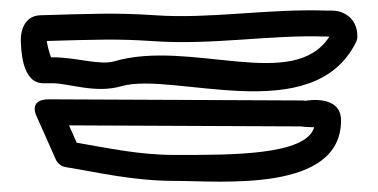

<svg xmlns="http://www.w3.org/2000/svg" viewBox="-20 -599 728 370"><path d="M113 -357.4 560.1 -355.4C570.6 -353.7 578.6 -354.2 585.5 -353.8C569.6 -299.3 425.1 -300.4 317.4 -300.4C248.5 -300.4 189 -313.5 127.8 -324ZM74.5 -407.6C31.4 -407.8 51.6 -372.5 51.6 -372.5L87.6 -291.5C90.8 -284.3 98 -278.3 106.4 -277C169.9 -266.6 236.7 -250.4 317.4 -250.4C404.5 -250.4 637.2 -227 637.2 -366.9C637.2 -418.2 568.6 -404.7 568.6 -404.7C567.1 -405 564.7 -405.4 562.8 -405.4ZM57.9 -569.6C24.4 -568.6 19.5 -534.5 20.1 -520.9C20.7 -505.6 21.4 -438.6 63.2 -438.6H81.2C112.2 -438.6 164 -418.3 214.1 -432.9C313.9 -461.8 583.3 -350.6 666.1 -517.8C667.7 -521 668.7 -525 668.7 -528.9C668.7 -564.9 641 -578.6 620.2 -578.5C616.2 -578.5 612.4 -578.5 608.5 -578.6C494 -582.4 385.7 -562.2 278.6 -569.6C204.7 -574.6 161.1 -572.6 57.9 -569.6ZM70.2 -520C166.8 -522.8 206.3 -524.4 275.2 -519.7C390.6 -511.8 499.6 -532.2 606.8 -528.6C609.6 -528.5 614.3 -528.5 614.8 -528.5C545.7 -421 347.9 -523.8 200.2 -480.9C171.6 -472.6 128 -488.6 81.2 -488.6H78.3C74.7 -498.2 71.2 -511.2 70.2 -520Z"/></svg>

Font: Rocketfuel
Style: Regular
Weight: 400
Designer: Mew Too
Foundry: Cannot Into Space Fonts.
Version: Version 0.27